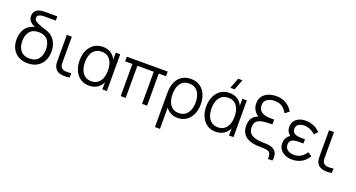

<svg xmlns="http://www.w3.org/2000/svg" viewBox="-55 -1596 4910 2651"><g transform="rotate(20 2399.5 -270.0)"><path d="M294.7 14.3Q214.8 14.3 157.8 -18.1Q100.8 -50.5 70.4 -108.8Q40 -167 40 -244.3Q40 -321.5 70.5 -380.4Q101 -439.3 158.2 -469.8Q215.5 -500.2 295.7 -491.7V-513.3Q376.5 -513.3 433.8 -479.8Q491 -446.3 521.3 -386.9Q551.7 -327.5 551.7 -250Q551.7 -171.7 521.1 -112.2Q490.5 -52.7 432.9 -19.2Q375.3 14.3 294.7 14.3ZM296 -56Q383 -56 426.3 -109.5Q469.7 -163 469.7 -251.3Q469.7 -339.8 426.1 -391.6Q382.5 -443.3 296 -443.3Q208.5 -443.3 165.4 -390.2Q122.3 -337.2 122.3 -250Q122.3 -160.5 166.7 -108.2Q211 -56 296 -56ZM368 -445.3Q333.7 -456 290.7 -467.4Q247.7 -478.8 208.2 -496.4Q168.7 -514 143 -542.9Q117.3 -571.8 117.3 -617Q117.3 -642.5 127.2 -666Q137.2 -689.5 158.9 -706.7Q180.7 -723.8 216 -730.3Q232 -733.8 247.2 -734.4Q262.3 -735 275.7 -735H461V-673H292Q277.3 -673 264.6 -672Q251.8 -671 241 -668.3Q218.7 -662.8 204.3 -649.8Q190 -636.7 190 -614.7Q190 -593.7 205.3 -578.1Q220.7 -562.5 248.4 -549.8Q276.2 -537 314 -524.4Q351.8 -511.8 396.3 -496.7Z M794.3 4.7Q761.5 -0.2 734.3 -15.6Q707.2 -31 689.7 -63.3Q674.2 -92.8 672.9 -123.5Q671.7 -154.2 671.7 -195.7V-540H745V-198.3Q745 -164 745.4 -142Q745.8 -120 756 -100.7Q767 -81.2 783.4 -72Q799.8 -62.8 821 -60.3Q842.5 -58.5 866.2 -59.4Q889.8 -60.3 910.3 -64.3V0Q892.7 4.3 871.8 6.2Q851 8 830.8 7.6Q810.7 7.2 794.3 4.7Z M1197.7 15Q1121.2 15 1067.4 -22.7Q1013.7 -60.3 985.3 -124.8Q957 -189.3 957 -270Q957 -350.8 985.4 -415.2Q1013.8 -479.7 1068 -517.3Q1122.2 -555 1199.7 -555Q1278.3 -555 1331.7 -512.9Q1385 -470.8 1403.3 -397.3L1390 -371V-540H1456V0H1390V-170.7L1403.3 -144.3Q1385 -69.8 1330.3 -27.4Q1275.7 15 1197.7 15ZM1205 -53.3Q1261.8 -53.3 1299.2 -81.5Q1336.7 -109.7 1355 -158.8Q1373.3 -208 1373.3 -270.7Q1373.3 -334 1354.8 -382.8Q1336.3 -431.7 1299.1 -459.2Q1261.8 -486.7 1205.7 -486.7Q1149 -486.7 1111 -458.9Q1073 -431.2 1054 -382.3Q1035 -333.5 1035 -270.3Q1035 -209.2 1053.8 -160Q1072.5 -110.8 1110.2 -82.1Q1148 -53.3 1205 -53.3Z M1659.3 0V-472H1552.7V-540H2153.3V-472H2046.7V0H1973.3V-472H1732.7V0Z M2249.7 240V-237.3Q2249.7 -264.3 2250.5 -286.2Q2251.3 -308.2 2253.3 -324.7Q2260.3 -391.7 2290.3 -443.7Q2320.3 -495.7 2371.4 -525.3Q2422.5 -555 2493 -555Q2572.7 -555 2627.1 -517.6Q2681.5 -480.2 2709.4 -415.8Q2737.3 -351.5 2737.3 -271.3Q2737.3 -189.8 2708.9 -125Q2680.5 -60.2 2627.2 -22.6Q2573.8 15 2498.7 15Q2439.3 15 2393.8 -9.4Q2348.3 -33.8 2323.3 -73.3V240ZM2490.7 -53.3Q2547.3 -53.3 2585.4 -81.6Q2623.5 -109.8 2642.8 -159.1Q2662 -208.3 2662 -271Q2662 -333.7 2643.2 -382.3Q2624.3 -431 2586.4 -458.8Q2548.5 -486.7 2490.7 -486.7Q2433.3 -486.7 2396.2 -459.3Q2359 -432 2341 -383.3Q2323 -334.7 2323 -271.3Q2323 -207.8 2341.2 -158.6Q2359.3 -109.3 2396.5 -81.3Q2433.7 -53.3 2490.7 -53.3Z M3105 -625H3042L3101.7 -780H3164.7ZM3058.2 15Q2981.7 15 2927.9 -22.7Q2874.2 -60.3 2845.8 -124.8Q2817.5 -189.3 2817.5 -270Q2817.5 -350.8 2845.9 -415.2Q2874.3 -479.7 2928.5 -517.3Q2982.7 -555 3060.2 -555Q3138.8 -555 3192.2 -512.9Q3245.5 -470.8 3263.8 -397.3L3250.5 -371V-540H3316.5V0H3250.5V-170.7L3263.8 -144.3Q3245.5 -69.8 3190.8 -27.4Q3136.2 15 3058.2 15ZM3065.5 -53.3Q3122.3 -53.3 3159.8 -81.5Q3197.2 -109.7 3215.5 -158.8Q3233.8 -208 3233.8 -270.7Q3233.8 -334 3215.3 -382.8Q3196.8 -431.7 3159.6 -459.2Q3122.3 -486.7 3066.2 -486.7Q3009.5 -486.7 2971.5 -458.9Q2933.5 -431.2 2914.5 -382.3Q2895.5 -333.5 2895.5 -270.3Q2895.5 -209.2 2914.2 -160Q2933 -110.8 2970.8 -82.1Q3008.5 -53.3 3065.5 -53.3Z M3865.8 120Q3870.3 63 3855.3 37.8Q3840.3 12.5 3803.5 6.2Q3766.7 0 3705.8 0Q3604.3 0 3542.9 -26.8Q3481.5 -53.5 3454 -100.8Q3426.5 -148.2 3426.5 -210Q3426.5 -278.3 3457 -322.7Q3487.5 -367 3543.8 -384Q3502.8 -407.8 3477.3 -449.4Q3451.8 -491 3451.8 -547.3Q3451.8 -596 3470.6 -631.5Q3489.3 -667 3521.7 -689.8Q3554 -712.7 3595 -723.8Q3636 -735 3680.8 -735Q3769 -735 3829.8 -696.4Q3890.7 -657.8 3926.2 -596L3865.8 -551.3Q3836.8 -603.8 3793.7 -634.2Q3750.5 -664.7 3680.8 -664.7Q3615.8 -664.7 3572.8 -635.5Q3529.8 -606.3 3529.8 -545.3Q3529.8 -487.2 3571.2 -455.5Q3612.5 -423.8 3683.5 -420.3Q3694 -419.8 3710.9 -419.6Q3727.8 -419.3 3742.6 -419.3Q3757.3 -419.3 3761.2 -419.3V-348.7Q3756.7 -348.7 3751.6 -348.7Q3746.5 -348.7 3730.9 -348Q3715.3 -347.3 3679.2 -346Q3627.5 -343.8 3588.2 -332.5Q3549 -321.2 3526.8 -293.8Q3504.5 -266.3 3504.5 -216.7Q3504.5 -163.2 3531.5 -130.8Q3558.5 -98.5 3609.6 -83.9Q3660.7 -69.3 3732.8 -69Q3743.3 -68.8 3760.9 -68.3Q3778.5 -67.8 3798.1 -66.2Q3817.7 -64.5 3834.2 -60.7Q3866.8 -53 3892.9 -32.2Q3919 -11.5 3930.7 25.8Q3942.3 63.2 3932.5 120Z M4179 15Q4122 15 4076.3 -5.2Q4030.7 -25.3 4003.8 -62.7Q3977 -100 3977 -151.3Q3977 -182.5 3988.1 -212.5Q3999.2 -242.5 4021.9 -264.1Q4044.7 -285.7 4080 -292L4075.7 -264.3Q4035.5 -286.3 4013.2 -319.8Q3991 -353.3 3991 -399.3Q3991 -448.5 4015.8 -483.4Q4040.5 -518.3 4082.8 -536.7Q4125 -555 4177 -555Q4243.2 -555 4297.3 -531.8Q4351.5 -508.5 4391.7 -464L4344.7 -414.3Q4315.7 -445.3 4273 -465.2Q4230.3 -485 4182.3 -485Q4135 -485 4100.7 -462.8Q4066.3 -440.7 4066.3 -394.3Q4066.3 -350.8 4100.5 -330.6Q4134.7 -310.3 4190.7 -310.3H4254V-247.7H4190Q4144 -247.7 4113.2 -239.2Q4082.5 -230.7 4067.2 -211.2Q4052 -191.7 4052 -158.7Q4052 -110.7 4087.9 -83Q4123.8 -55.3 4183.3 -55.3Q4240.3 -55.3 4284.2 -81.5Q4328.2 -107.7 4357.7 -157.3L4416.7 -120Q4382.2 -56.5 4321.6 -20.8Q4261 15 4179 15Z M4646.3 4.7Q4613.5 -0.2 4586.3 -15.6Q4559.2 -31 4541.7 -63.3Q4526.2 -92.8 4524.9 -123.5Q4523.7 -154.2 4523.7 -195.7V-540H4597V-198.3Q4597 -164 4597.4 -142Q4597.8 -120 4608 -100.7Q4619 -81.2 4635.4 -72Q4651.8 -62.8 4673 -60.3Q4694.5 -58.5 4718.2 -59.4Q4741.8 -60.3 4762.3 -64.3V0Q4744.7 4.3 4723.8 6.2Q4703 8 4682.8 7.6Q4662.7 7.2 4646.3 4.7Z"/></g></svg>

Font: Manrope ExtraLight
Style: Regular
Weight: 200
Designer: Mikhail Sharanda
Foundry: Mikhail Sharanda
Version: Version 4.505